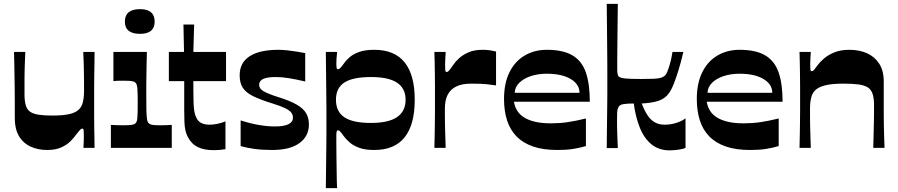

<svg xmlns="http://www.w3.org/2000/svg" viewBox="-20 -760 4618 987"><path d="M222 11Q175 11 137 -6.5Q99 -24 77.5 -60.5Q56 -97 56 -152Q56 -199 56 -238Q56 -277 55.5 -310.5Q55 -344 54.5 -374.5Q54 -405 53.5 -433.5Q53 -462 52 -493H110Q109 -466 108 -442Q107 -418 106.5 -396.5Q106 -375 106 -354.5Q106 -334 106 -314.5Q106 -295 106 -275Q106 -239 113 -217Q120 -195 136.5 -184.5Q153 -174 180.5 -170Q208 -166 250 -166Q300 -166 332 -172.5Q364 -179 381.5 -193.5Q399 -208 405.5 -233Q412 -258 412 -293Q412 -312 412 -332.5Q412 -353 411.5 -377.5Q411 -402 410.5 -431Q410 -460 408 -493H466Q466 -460 465.5 -429Q465 -398 464.5 -369Q464 -340 464 -314Q464 -288 464 -264.5Q464 -241 464 -221Q464 -192 464 -161Q464 -130 464.5 -100Q465 -70 465.5 -44Q466 -18 466 0H409Q410 -18 410.5 -34.5Q411 -51 411 -63Q411 -82 410 -90.5Q409 -99 403 -99Q398 -99 392 -93Q386 -87 372 -69Q362 -54 343.5 -35Q325 -16 295.5 -2.5Q266 11 222 11Z M550 0V-118Q566 -117 581.5 -116.5Q597 -116 614 -116Q642 -116 656 -118Q670 -120 675 -125Q680 -129 682.5 -135.5Q685 -142 686 -153.5Q687 -165 687.5 -183.5Q688 -202 688 -230Q688 -257 687.5 -276Q687 -295 686 -306.5Q685 -318 682.5 -325Q680 -332 675 -336Q670 -341 657.5 -343Q645 -345 622 -345Q606 -345 592.5 -345Q579 -345 563 -343V-493H735Q734 -454 733.5 -422.5Q733 -391 732.5 -365Q732 -339 732 -315.5Q732 -292 732 -269Q732 -226 732.5 -199.5Q733 -173 734.5 -158Q736 -143 738.5 -136Q741 -129 746 -125Q752 -120 764 -118Q776 -116 804 -116Q819 -116 833.5 -116.5Q848 -117 863 -118V0ZM700 -586Q622 -586 622 -649Q622 -713 700 -713Q775 -713 775 -649Q775 -586 700 -586Z M1080 12Q1028 12 995.5 -4.5Q963 -21 945 -57Q937 -72 933 -90.5Q929 -109 928 -134Q927 -159 927 -193Q927 -214 927 -236Q927 -258 927 -279.5Q927 -301 927 -317.5Q927 -334 927 -343H848V-493H926L923 -634H978L974 -493H1142V-343H974Q974 -329 974 -317Q974 -305 974 -294Q974 -258 975 -231.5Q976 -205 979 -187Q982 -169 989 -156Q997 -137 1014 -128Q1031 -119 1057 -119Q1076 -119 1097.5 -123.5Q1119 -128 1139 -136V7Q1126 9 1110.5 10.5Q1095 12 1080 12Z M1217 -9V-141Q1267 -125 1311 -117.5Q1355 -110 1393 -110Q1440 -110 1463 -121.5Q1486 -133 1486 -155Q1486 -170 1477 -181.5Q1468 -193 1445.5 -204Q1423 -215 1381 -228Q1319 -247 1281.5 -265.5Q1244 -284 1228 -309Q1212 -334 1212 -373Q1212 -438 1263.5 -471Q1315 -504 1412 -504Q1431 -504 1455 -501.5Q1479 -499 1504 -495Q1529 -491 1549 -487V-341Q1503 -352 1466 -358Q1429 -364 1397 -364Q1353 -364 1332.5 -354Q1312 -344 1312 -324Q1312 -305 1334 -291.5Q1356 -278 1413 -260Q1471 -242 1505.5 -222Q1540 -202 1554 -177.5Q1568 -153 1568 -120Q1568 -60 1519.5 -24.5Q1471 11 1379 11Q1328 11 1288 5.5Q1248 0 1217 -9Z M1655 207Q1656 129 1656.5 76Q1657 23 1657.5 -10.5Q1658 -44 1658 -65Q1658 -86 1658 -101Q1658 -116 1658 -132Q1658 -148 1658 -163Q1658 -178 1658 -200.5Q1658 -223 1657.5 -258.5Q1657 -294 1656.5 -351Q1656 -408 1655 -493H1713Q1711 -476 1710 -460Q1709 -444 1709 -434Q1709 -418 1710.5 -411Q1712 -404 1718 -404Q1723 -404 1729.5 -410.5Q1736 -417 1748 -434Q1759 -450 1777.5 -466Q1796 -482 1826.5 -493Q1857 -504 1904 -504Q2008 -504 2060 -439.5Q2112 -375 2112 -247Q2112 -119 2060 -54Q2008 11 1904 11Q1857 11 1827 0Q1797 -11 1778 -27.5Q1759 -44 1748 -59Q1736 -76 1729.5 -83Q1723 -90 1718 -90Q1712 -90 1710.5 -83Q1709 -76 1709 -60Q1709 -50 1709 -22Q1709 6 1709.5 41.5Q1710 77 1710.5 112Q1711 147 1711.5 173Q1712 199 1713 207ZM1887 -128Q1977 -128 2021 -158Q2065 -188 2065 -247Q2065 -306 2021 -335Q1977 -364 1887 -364Q1794 -364 1750.5 -336Q1707 -308 1707 -247Q1707 -186 1750.5 -157Q1794 -128 1887 -128Z M2213 0Q2214 -33 2214.5 -66Q2215 -99 2215.5 -132Q2216 -165 2216 -195.5Q2216 -226 2216 -253Q2216 -280 2216 -311Q2216 -342 2215.5 -374.5Q2215 -407 2214.5 -437.5Q2214 -468 2213 -493H2271Q2270 -475 2269 -456Q2268 -437 2268 -425Q2268 -406 2269 -398Q2270 -390 2277 -390Q2282 -390 2289 -398Q2296 -406 2311 -428Q2321 -443 2340 -460.5Q2359 -478 2388.5 -491Q2418 -504 2462 -504Q2480 -504 2497.5 -501.5Q2515 -499 2530 -495V-321Q2511 -324 2483 -327Q2455 -330 2402 -330Q2356 -330 2326.5 -316Q2297 -302 2282 -274Q2267 -246 2267 -202Q2267 -184 2267 -163Q2267 -142 2267.5 -117Q2268 -92 2269 -63Q2270 -34 2271 0Z M2845 11Q2772 11 2720 -7Q2668 -25 2635 -59Q2602 -93 2586.5 -141.5Q2571 -190 2571 -251Q2571 -332 2599 -388.5Q2627 -445 2677 -474.5Q2727 -504 2791 -504Q2874 -504 2922.5 -475.5Q2971 -447 2991.5 -388Q3012 -329 3012 -237H2622Q2626 -212 2638.5 -191.5Q2651 -171 2674 -156.5Q2697 -142 2731 -134Q2765 -126 2812 -126Q2857 -126 2898 -132Q2939 -138 2992 -151V-9Q2957 1 2924 6Q2891 11 2845 11ZM2959 -283Q2959 -327 2913.5 -354Q2868 -381 2791 -381Q2745 -381 2708 -368.5Q2671 -356 2649 -334Q2627 -312 2626 -283Z M3099 1Q3100 -84 3100.5 -137.5Q3101 -191 3101.5 -222.5Q3102 -254 3102 -272Q3102 -290 3102 -301.5Q3102 -313 3102 -327Q3102 -340 3102 -360Q3102 -380 3102 -411Q3102 -442 3101.5 -486Q3101 -530 3100.5 -593Q3100 -656 3099 -740H3156Q3155 -668 3154.5 -612Q3154 -556 3153.5 -514.5Q3153 -473 3153 -446Q3153 -419 3153 -406Q3153 -390 3154.5 -381Q3156 -372 3161 -366Q3170 -359 3195 -356.5Q3220 -354 3275 -354Q3315 -354 3338.5 -355Q3362 -356 3375 -359.5Q3388 -363 3395 -369Q3404 -376 3410 -390.5Q3416 -405 3421 -422Q3426 -438 3428 -447Q3430 -456 3432 -465.5Q3434 -475 3437 -493H3493Q3480 -438 3467.5 -398Q3455 -358 3444.5 -331Q3434 -304 3423 -287Q3412 -270 3400 -261Q3386 -249 3365.5 -242Q3345 -235 3322 -232Q3299 -229 3279 -228Q3292 -193 3308 -168.5Q3324 -144 3345.5 -131.5Q3367 -119 3396 -119Q3429 -119 3459 -129Q3489 -139 3504 -152V0Q3497 4 3481.5 7Q3466 10 3450 11.5Q3434 13 3423 13Q3367 13 3329 -18Q3291 -49 3269 -104Q3247 -159 3238 -228Q3205 -228 3183.5 -224.5Q3162 -221 3157 -204Q3153 -195 3152.5 -179Q3152 -163 3152 -141Q3152 -133 3152 -115Q3152 -97 3153 -75.5Q3154 -54 3154.5 -33.5Q3155 -13 3156 1Z M3836 11Q3763 11 3711 -7Q3659 -25 3626 -59Q3593 -93 3577.5 -141.5Q3562 -190 3562 -251Q3562 -332 3590 -388.5Q3618 -445 3668 -474.5Q3718 -504 3782 -504Q3865 -504 3913.5 -475.5Q3962 -447 3982.5 -388Q4003 -329 4003 -237H3613Q3617 -212 3629.5 -191.5Q3642 -171 3665 -156.5Q3688 -142 3722 -134Q3756 -126 3803 -126Q3848 -126 3889 -132Q3930 -138 3983 -151V-9Q3948 1 3915 6Q3882 11 3836 11ZM3950 -283Q3950 -327 3904.5 -354Q3859 -381 3782 -381Q3736 -381 3699 -368.5Q3662 -356 3640 -334Q3618 -312 3617 -283Z M4090 0Q4091 -33 4091.5 -66Q4092 -99 4092.5 -132Q4093 -165 4093 -195.5Q4093 -226 4093 -253Q4093 -280 4093 -311.5Q4093 -343 4092.5 -375Q4092 -407 4091.5 -437.5Q4091 -468 4090 -493H4148Q4147 -475 4146 -458.5Q4145 -442 4145 -431Q4145 -411 4146 -402.5Q4147 -394 4154 -394Q4159 -394 4164.5 -400.5Q4170 -407 4183 -425Q4194 -440 4215 -458.5Q4236 -477 4268.5 -490.5Q4301 -504 4346 -504Q4397 -504 4436.5 -486.5Q4476 -469 4499.5 -433Q4523 -397 4523 -341Q4523 -295 4523 -255.5Q4523 -216 4523 -182.5Q4523 -149 4523.5 -119Q4524 -89 4525 -60Q4526 -31 4527 0H4469Q4470 -28 4470.5 -52Q4471 -76 4471.5 -98Q4472 -120 4472.5 -140Q4473 -160 4473 -180Q4473 -200 4473 -221Q4473 -256 4465.5 -278Q4458 -300 4440.5 -311Q4423 -322 4392.5 -326Q4362 -330 4316 -330Q4263 -330 4229.5 -323Q4196 -316 4177 -301.5Q4158 -287 4151 -262Q4144 -237 4144 -202Q4144 -184 4144 -163Q4144 -142 4144.5 -117Q4145 -92 4146 -63Q4147 -34 4148 0Z"/></svg>

Font: Ojuju
Style: Bold
Weight: 700
Designer: Chisaokwu Joboson, Mirko Velimirovic
Foundry: Udi Foundry
Version: Version 1.000